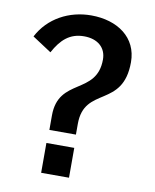

<svg xmlns="http://www.w3.org/2000/svg" viewBox="-83 -799 697 862"><g transform="rotate(10 265.5 -367.5)"><path d="M164 0H291V-136H164ZM349 -549C349 -386 167 -435 167 -262V-196H288V-245C288 -418 475 -348 475 -559C475 -671 384 -735 263 -735C163 -735 70 -686 24 -597L111 -540C144 -601 183 -637 248 -637C310 -637 349 -603 349 -549Z"/></g></svg>

Font: Perun SemiBold
Style: Regular
Weight: 600
Foundry: Copyright (c) Stefan Peev, Context Ltd, 2016
Version: Version 1.089